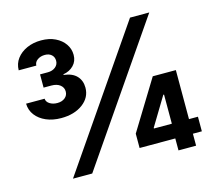

<svg xmlns="http://www.w3.org/2000/svg" viewBox="-104 -862 1114 992"><g transform="rotate(-15 453.0 -366.5)"><path d="M191.9 -317.9Q147 -317.9 111.8 -333Q76.7 -348.1 56.2 -374.8Q35.6 -401.4 34.7 -437H133.8Q134.8 -419.9 151.6 -409.2Q168.5 -398.4 192.4 -398.4Q217.3 -398.4 233.2 -411.4Q249 -424.3 249 -445.3Q249 -466.3 231.9 -480Q214.8 -493.7 185.1 -493.7H143.6V-564.5H185.1Q210 -564.5 226.1 -577.6Q242.2 -590.8 242.2 -611.3Q242.2 -631.3 228.8 -643.3Q215.3 -655.3 193.4 -655.3Q170.4 -655.3 153.8 -643.8Q137.2 -632.3 136.7 -613.3H42.5Q43 -648.9 63 -675.5Q83 -702.1 116.9 -717.5Q150.9 -732.9 193.8 -732.9Q236.8 -732.9 269 -717.3Q301.3 -701.7 319.3 -675.5Q337.4 -649.4 337.4 -617.2Q337.4 -583.5 315.7 -561.3Q293.9 -539.1 260.3 -533.7V-530.3Q306.6 -524.9 329.6 -500.2Q352.5 -475.6 352.5 -438Q352.5 -385.3 307.4 -351.6Q262.2 -317.9 191.9 -317.9ZM168.5 0 668.5 -727.5H771.5L271.5 0ZM542 -64V-140.6L703.6 -404.3H771.5V-297.9H731.4L639.6 -146V-142.1H875V-64ZM732.9 0V-86.9L735.4 -121.6V-404.3H827.1V0Z"/></g></svg>

Font: Inter 20pt
Style: Bold
Weight: 700
Version: Version 4.001;git-66647c0bb